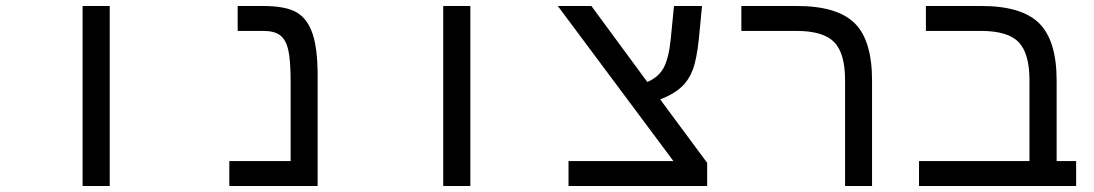

<svg xmlns="http://www.w3.org/2000/svg" viewBox="-20 -619 3641 639"><path d="M254.9 -599.1H345.2V0H254.9Z M1037.1 0H743.2V-83H947.3V-341.8Q947.3 -419.9 939.2 -453.6Q931.2 -487.3 912.1 -501.7Q893.1 -516.1 856.9 -516.1H771V-599.1H854Q932.1 -599.1 968 -577.4Q1003.9 -555.7 1020.5 -506.1Q1037.1 -456.5 1037.1 -367.2Z M1455.1 -599.1H1545.4V0H1455.1Z M2333.5 0H1872.1V-83H2221.2L1836.4 -599.1H1948.2L2134.3 -346.2Q2172.4 -362.3 2189.2 -394.3Q2206.1 -426.3 2212.4 -490.2L2223.1 -599.1H2316.4L2306.2 -492.2Q2298.8 -421.4 2285.6 -386.7Q2272.5 -352.1 2247.3 -328.9Q2222.2 -305.7 2177.2 -288.1L2333.5 -77.1Z M2882.3 0H2792.5V-352.1Q2792.5 -441.9 2756.1 -479Q2719.7 -516.1 2630.4 -516.1H2447.3V-599.1H2631.3Q2766.1 -599.1 2824.2 -542Q2882.3 -484.9 2882.3 -351.1Z M3061.5 -516.1V-599.1H3245.6Q3380.4 -599.1 3438.5 -541.5Q3496.6 -483.9 3496.6 -351.1V-83H3561.5V0H3038.6V-83H3406.2V-352.1Q3406.2 -440.9 3370.4 -478.5Q3334.5 -516.1 3244.6 -516.1Z"/></svg>

Font: Cousine
Style: Regular
Weight: 400
Monospace: yes
Designer: Steve Matteson
Foundry: Ascender Corporation
Version: Version 1.20